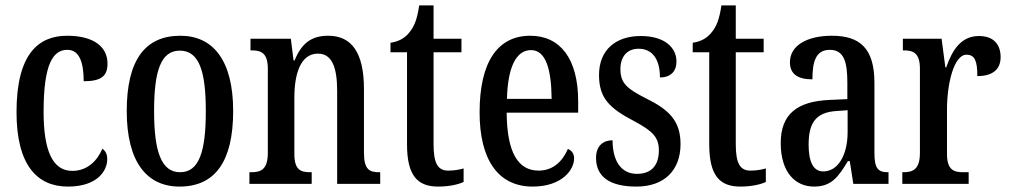

<svg xmlns="http://www.w3.org/2000/svg" viewBox="-20 -679 3728 709"><path d="M231 10C339 10 376 -48 376 -91C376 -111 369 -122 358 -130C340 -87 304 -48 247 -48C173 -48 141 -125 141 -266C141 -444 176 -495 229 -495C276 -495 289 -442 289 -379C355 -379 377 -399 377 -444C377 -507 325 -547 228 -547C122 -547 41 -480 41 -265C41 -68 118 10 231 10Z M643 10C773 10 841 -81 841 -269C841 -456 767 -547 646 -547C515 -547 448 -456 448 -269C448 -81 522 10 643 10ZM645 -43C575 -43 549 -121 549 -269C549 -417 574 -492 644 -492C715 -492 740 -417 740 -269C740 -121 716 -43 645 -43Z M901 0H1131V-43H1126C1091 -43 1067 -51 1067 -110V-319C1067 -402 1088 -481 1154 -481C1207 -481 1225 -428 1225 -343V0H1384V-43H1380C1345 -43 1324 -52 1324 -115V-350C1324 -487 1277 -547 1192 -547C1132 -547 1094 -521 1068 -456H1064L1054 -536H905V-493H909C944 -493 969 -484 969 -425V-115C969 -52 943 -43 907 -43H901Z M1598 10C1642 10 1675 1 1692 -7V-57C1674 -52 1657 -49 1635 -49C1596 -49 1581 -77 1581 -147V-486H1684V-536H1581V-659H1528C1520 -605 1509 -581 1493 -561C1477 -540 1455 -526 1422 -521V-486H1483V-146C1483 -30 1522 10 1598 10Z M1947 10C2054 10 2100 -51 2100 -94C2100 -113 2090 -124 2077 -129C2058 -85 2024 -49 1969 -49C1893 -49 1852 -116 1851 -263H2115V-305C2115 -463 2048 -547 1938 -547C1819 -547 1751 -452 1751 -264C1751 -90 1819 10 1947 10ZM2017 -314H1852C1855 -429 1885 -494 1941 -494C1996 -494 2016 -422 2017 -314Z M2330 10C2434 10 2493 -51 2493 -147C2493 -233 2450 -274 2367 -315C2296 -351 2271 -371 2271 -424C2271 -469 2295 -499 2338 -499C2387 -499 2417 -463 2417 -393C2457 -393 2478 -416 2478 -452C2478 -502 2436 -546 2346 -546C2254 -546 2192 -495 2192 -402C2192 -316 2231 -279 2323 -231C2390 -195 2413 -172 2413 -124C2413 -70 2387 -37 2332 -37C2272 -37 2242 -87 2242 -161C2210 -161 2181 -143 2181 -96C2181 -26 2232 10 2330 10Z M2714 10C2758 10 2791 1 2808 -7V-57C2790 -52 2773 -49 2751 -49C2712 -49 2697 -77 2697 -147V-486H2800V-536H2697V-659H2644C2636 -605 2625 -581 2609 -561C2593 -540 2571 -526 2538 -521V-486H2599V-146C2599 -30 2638 10 2714 10Z M2986 10C3052 10 3077 -28 3111 -84H3118L3131 0H3261V-43H3258C3221 -43 3209 -59 3209 -115V-373C3209 -500 3156 -547 3052 -547C2960 -547 2897 -511 2897 -449C2897 -407 2924 -386 2980 -386C2980 -452 2993 -495 3044 -495C3098 -495 3109 -448 3109 -373V-313L3044 -310C2923 -305 2863 -257 2863 -151C2863 -41 2918 10 2986 10ZM3020 -46C2982 -46 2966 -84 2966 -145C2966 -223 2991 -264 3068 -269L3110 -272V-191C3110 -107 3075 -46 3020 -46Z M3312 0H3557V-43H3537C3503 -43 3477 -51 3477 -110V-276C3477 -368 3502 -477 3549 -477C3580 -477 3589 -453 3589 -398C3647 -398 3675 -424 3675 -468C3675 -515 3649 -546 3595 -546C3530 -546 3497 -496 3474 -430H3471L3457 -536H3314V-493H3317C3352 -493 3377 -484 3377 -425V-115C3377 -52 3350 -43 3315 -43H3312Z"/></svg>

Font: Noto Serif Georgian ExtraCondensed Medium
Style: Regular
Weight: 500
Width: 2
Designer: Monotype Design Team, Akaki Razmadze
Foundry: Google LLC
Version: Version 2.003